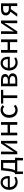

<svg xmlns="http://www.w3.org/2000/svg" viewBox="2792 -3388 789 6412"><g transform="rotate(-90 3186.0 -182.5)"><path d="M311 13C385 13 443 -12 491 -43L458 -103C418 -76 375 -60 322 -60C219 -60 148 -134 142 -250H508C510 -263 512 -282 512 -302C512 -457 434 -557 296 -557C170 -557 51 -447 51 -271C51 -92 167 13 311 13ZM141 -315C152 -422 220 -484 297 -484C382 -484 432 -425 432 -315Z M779 -469H953V-74H699C725 -113 747 -177 759 -285ZM1045 -74V-543H707L678 -302C657 -127 633 -90 602 -74H576V-17L585 192H664V0H1035V192H1114L1123 -17V-74Z M1240 0H1325L1531 -311C1551 -344 1582 -394 1603 -428H1607C1603 -357 1598 -284 1598 -227V0H1687V-543H1602L1396 -232C1376 -199 1345 -149 1324 -116H1320C1323 -186 1329 -259 1329 -316V-543H1240Z M1871 0H1962V-242H2224V0H2315V-543H2224V-323H1962V-543H1871Z M2713 13C2778 13 2840 -12 2888 -56L2849 -117C2815 -86 2771 -63 2721 -63C2621 -63 2553 -146 2553 -271C2553 -396 2625 -481 2723 -481C2767 -481 2800 -461 2832 -432L2879 -493C2840 -527 2791 -557 2720 -557C2581 -557 2458 -452 2458 -271C2458 -91 2569 13 2713 13Z M3116 0H3207V-469H3390V-543H2934V-469H3116Z M3510 0H3727C3853 0 3942 -47 3942 -156C3942 -233 3889 -271 3828 -285V-290C3884 -306 3919 -345 3919 -405C3919 -504 3838 -543 3719 -543H3510ZM3600 -315V-478H3709C3793 -478 3829 -448 3829 -397C3829 -346 3794 -315 3703 -315ZM3600 -65V-250H3711C3804 -250 3852 -216 3852 -161C3852 -100 3808 -65 3717 -65Z M4296 13C4370 13 4428 -12 4476 -43L4443 -103C4403 -76 4360 -60 4307 -60C4204 -60 4133 -134 4127 -250H4493C4495 -263 4497 -282 4497 -302C4497 -457 4419 -557 4281 -557C4155 -557 4036 -447 4036 -271C4036 -92 4152 13 4296 13ZM4126 -315C4137 -422 4205 -484 4282 -484C4367 -484 4417 -425 4417 -315Z M4631 0H4722V-242H4984V0H5075V-543H4984V-323H4722V-543H4631Z M5259 0H5344L5550 -311C5570 -344 5601 -394 5622 -428H5626C5622 -357 5617 -284 5617 -227V0H5706V-543H5621L5415 -232C5395 -199 5364 -149 5343 -116H5339C5342 -186 5348 -259 5348 -316V-543H5259Z M6189 -281H6104C6018 -281 5967 -316 5967 -380C5967 -445 6018 -472 6104 -472H6189ZM6089 -543C5967 -543 5876 -502 5876 -382C5876 -297 5930 -248 6000 -227L5834 0H5937L6087 -215H6089H6189V0H6280V-543Z"/></g></svg>

Font: Noto Sans CJK TC Regular
Style: Regular
Weight: 400
Designer: Ryoko NISHIZUKA (kana & ideographs); Paul D. Hunt (Latin, Greek & Cyrillic); Wenlong ZHANG (bopomofo); Sandoll Communica
Foundry: Adobe Systems Incorporated
Version: Version 1.001;PS 1.001;hotconv 1.0.78;makeotf.lib2.5.61930